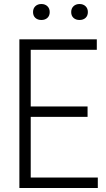

<svg xmlns="http://www.w3.org/2000/svg" viewBox="-20 -936 526 956"><path d="M76.5 0V-740H462V-688H133V-406H416V-354H133V-52H467V0ZM376 -836.5Q357.5 -836.5 346 -847Q334.5 -857.5 334.5 -876Q334.5 -894 346 -905Q357.5 -916 376 -916Q394.5 -916 406 -905Q417.5 -894 417.5 -876Q417.5 -857.5 406 -847Q394.5 -836.5 376 -836.5ZM186 -836.5Q167.5 -836.5 156 -847Q144.5 -857.5 144.5 -876Q144.5 -894 156 -905Q167.5 -916 186 -916Q204.5 -916 216 -905Q227.5 -894 227.5 -876Q227.5 -857.5 216 -847Q204.5 -836.5 186 -836.5Z"/></svg>

Font: Encode Sans Condensed Condensed Light
Style: Regular
Weight: 300
Width: 3
Designer: Multiple Designers
Foundry: Impallari Type
Version: Version 3.000; ttfautohint (v1.8.3) -l 8 -r 50 -G 200 -x 14 